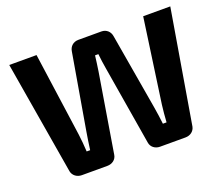

<svg xmlns="http://www.w3.org/2000/svg" viewBox="-114 -861 1202 1032"><g transform="rotate(-20 486.5 -345.0)"><path d="M947 -690H792L724 -209C720 -179 717 -143 715 -111H694C691 -142 685 -178 680 -210L606 -643C602 -671 581 -690 553 -690H421C392 -690 371 -671 367 -643L293 -211C288 -180 282 -144 278 -111H258C256 -148 253 -181 249 -211L182 -690H26L135 -42C140 -17 163 0 190 0H336C364 0 387 -17 391 -43L465 -493C470 -522 473 -552 477 -581H496C499 -552 503 -523 508 -494L583 -43C587 -17 610 0 637 0H783C811 0 833 -17 838 -42Z"/></g></svg>

Font: SnT
Style: Bold
Weight: 700
Designer: Natanael Gama
Version: Version 1.001;PS 001.001;hotconv 1.0.70;makeotf.lib2.5.58329